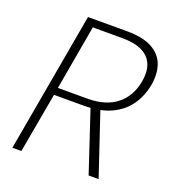

<svg xmlns="http://www.w3.org/2000/svg" viewBox="-128 -802 825 904"><g transform="rotate(20 284.5 -350.0)"><path d="M35 0 159 -700H354Q436 -700 482 -674Q528 -648 543.5 -603.5Q559 -559 549 -502Q538 -443 506.5 -398Q475 -353 420 -327Q365 -301 282 -301H134L80 0ZM417 0 311 -319H360L467 0ZM140 -338H288Q379 -338 433.5 -381Q488 -424 502 -502Q516 -579 476.5 -620.5Q437 -662 345 -662H197Z"/></g></svg>

Font: DM Sans 9pt ExtraLight
Style: Italic
Weight: 250
Italic angle: -10°
Version: Version 4.004;gftools[0.9.30]